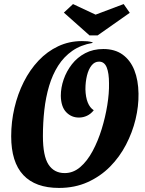

<svg xmlns="http://www.w3.org/2000/svg" viewBox="-20 -902 715 944"><path d="M270 22Q154 22 94.5 -41.5Q35 -105 35 -232Q35 -303 51 -371.5Q67 -440 97 -499.5Q127 -559 169.5 -604Q212 -649 266 -674.5Q320 -700 383 -700Q397 -700 409.5 -699Q422 -698 435 -694V-691Q377 -681 335.5 -652Q294 -623 266 -579Q238 -535 221.5 -479.5Q205 -424 198 -361.5Q191 -299 191 -233Q191 -135 218.5 -93Q246 -51 298 -51Q340 -51 374.5 -80.5Q409 -110 435.5 -159.5Q462 -209 480 -267.5Q498 -326 507.5 -385Q517 -444 516 -492Q516 -543 504.5 -571Q493 -599 467 -599Q445 -599 430 -580Q415 -561 407.5 -530Q400 -499 400 -463Q401 -424 411.5 -398Q422 -372 441 -360Q427 -342 408 -333Q389 -324 368 -324Q331 -324 305.5 -350.5Q280 -377 279 -431Q279 -471 293 -511.5Q307 -552 333.5 -586Q360 -620 399 -640.5Q438 -661 488 -661Q545 -661 583 -633.5Q621 -606 640.5 -557Q660 -508 661 -442Q662 -380 646.5 -315.5Q631 -251 599.5 -190.5Q568 -130 521 -82.5Q474 -35 411 -6.5Q348 22 270 22ZM420 -728 294 -840 339 -882 450 -830 588 -882 618 -839 460 -728Z"/></svg>

Font: Sansita Swashed Light SemiBold
Style: Regular
Weight: 600
Version: Version 1.003